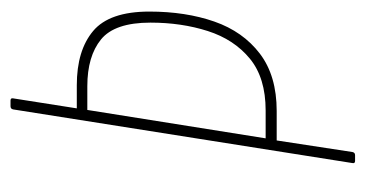

<svg xmlns="http://www.w3.org/2000/svg" viewBox="-185 -510 695 365"><g transform="rotate(-90 162.5 -327.5)"><path d="M39 0Q34 0 35 -5L137 -650Q138 -655 143 -655H154Q159 -655 158 -650L139 -529H183Q249 -529 286 -498Q323 -467 323 -391Q323 -322 304 -267.5Q285 -213 243 -181Q201 -149 134 -149H78L56 -5Q55 0 50 0ZM82 -170H135Q197 -170 233.5 -200Q270 -230 286 -280Q302 -330 302 -389Q302 -457 270 -483Q238 -509 181 -509H136Z"/></g></svg>

Font: Sofia Sans Extra Condensed Thin
Style: Italic
Weight: 250
Italic angle: -9°
Version: Version 4.100